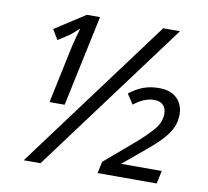

<svg xmlns="http://www.w3.org/2000/svg" viewBox="-79 -802 963 889"><g transform="rotate(10 402.5 -357.0)"><path d="M88 0 618 -714H697L167 0ZM159 -286 212 -537Q217 -562 225.5 -593.5Q234 -625 240 -646Q232 -639 220.5 -628.5Q209 -618 197 -609L145 -575L117 -622L259 -714H321L230 -286ZM435 -1 447 -56 576 -166Q636 -218 664 -252Q692 -286 692 -325Q692 -350 677.5 -365Q663 -380 635 -380Q588 -380 540 -341L509 -388Q540 -413 573.5 -425.5Q607 -438 647 -438Q689 -438 714 -423Q739 -408 750.5 -384.5Q762 -361 762 -336Q762 -303 750.5 -275Q739 -247 712 -217Q685 -187 639 -149L535 -62H726L713 -1Z"/></g></svg>

Font: Noto Sans IKEA
Style: Italic
Weight: 400
Italic angle: -12°
Designer: Monotype Design Team
Foundry: Monotype Imaging Inc.
Version: Version 2.001